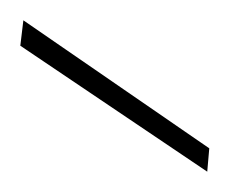

<svg xmlns="http://www.w3.org/2000/svg" viewBox="-20 -714 226 189"><path d="M184 -545 0 -669 3 -694 186 -568Z"/></svg>

Font: DM Sans 16pt Thin
Style: Regular
Weight: 250
Version: Version 4.004;gftools[0.9.30]